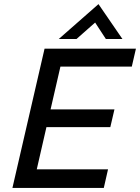

<svg xmlns="http://www.w3.org/2000/svg" viewBox="-20 -931 693 951"><path d="M41.5 0 200.7 -689.9H653.3L632.8 -601.1H279.3L230.5 -389.2H546.9L526.4 -301.3H210L162.1 -92.3H515.1L494.1 0ZM271 -737.8 467.8 -910.6 586.4 -737.8H504.4L451.2 -819.3L358.9 -737.8Z"/></svg>

Font: Acari Sans Medium
Style: Italic
Weight: 500
Italic angle: -13°
Designer: Alfredo Marco Pradil and Stefan Peev
Foundry: Hanken Design Co.
Version: Version 1.045